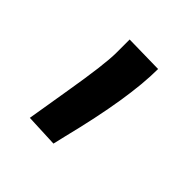

<svg xmlns="http://www.w3.org/2000/svg" viewBox="-72 -108 253 253"><g transform="rotate(45 55.0 19.0)"><path d="M33 -65Q33 -65 87 -64Q87 -10 63 86L59 103L13 101Q13 100 23 40.5Q33 -19 33 -40Q33 -61 33 -65Z"/></g></svg>

Font: Antic
Style: Regular
Weight: 400
Version: Version 1.0002